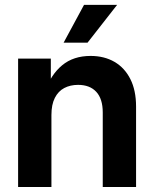

<svg xmlns="http://www.w3.org/2000/svg" viewBox="-20 -751 619 771"><path d="M186.5 -289.1V0H52.7V-515.6H184.1V-382.8H159.7Q184.6 -451.7 229.7 -489Q274.9 -526.4 343.8 -526.4Q398.4 -526.4 439.5 -502.7Q480.5 -479 503.4 -433.6Q526.4 -388.2 526.4 -322.8V0H392.6V-299.3Q392.6 -354 366.7 -382.1Q340.8 -410.2 293.5 -410.2Q262.2 -410.2 238 -397.5Q213.9 -384.8 200.2 -357.9Q186.5 -331.1 186.5 -289.1ZM235.4 -579.6 317.4 -731.4H450.2L331.5 -579.6Z"/></svg>

Font: Inter Cardless Display
Style: Bold
Weight: 700
Designer: Rasmus Andersson
Foundry: rsms
Version: Version 4.001;git-9221beed3